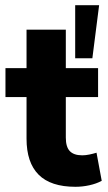

<svg xmlns="http://www.w3.org/2000/svg" viewBox="-20 -707 414 738"><path d="M270 11Q175 11 128.5 -35.5Q82 -82 82 -174V-334H1V-445H82V-593H233V-445H357V-334H233V-178Q233 -142 248.5 -126Q264 -110 296 -110Q309 -110 323.5 -113Q338 -116 351 -120L371 -12Q351 -1 324 5Q297 11 270 11ZM269 -483V-687H361L335 -483Z"/></svg>

Font: Nunito Sans 12pt ExtraLight
Style: Weight 830 Width 84 Optical size 12.0 YTLC 445
Weight: 830
Width: 4
Designer: Vernon Adams
Foundry: Vernon Adams
Version: Version 3.101;gftools[0.9.27]